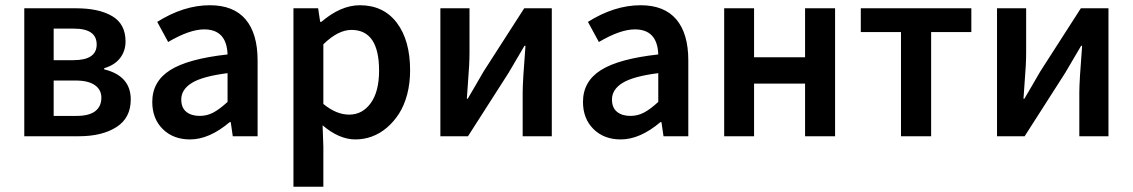

<svg xmlns="http://www.w3.org/2000/svg" viewBox="-20 -523 4348 737"><path d="M73.2 0V-491.2H272Q359.9 -491.2 410.9 -460.9Q461.9 -430.7 461.9 -363.8Q461.9 -327.1 440.9 -300Q419.9 -272.9 379.9 -261.2V-256.8Q481.9 -231.9 481.9 -141.1Q481.9 -70.3 427 -35.2Q372.1 0 282.2 0ZM186 -292H261.2Q351.1 -292 351.1 -352.1Q351.1 -413.1 264.2 -413.1H186ZM186 -78.1H273.9Q322.3 -78.1 345.7 -96.4Q369.1 -114.7 369.1 -147.9Q369.1 -178.7 344 -196.3Q318.8 -213.9 270 -213.9H186Z M709.5 12.2Q645 12.2 604.7 -27.6Q564.5 -67.4 564.5 -131.8Q564.5 -210.4 633.3 -253.9Q702.1 -297.4 853.5 -314Q850.1 -410.2 763.7 -410.2Q707.5 -410.2 625.5 -361.8L583.5 -439Q685.1 -502.9 785.6 -502.9Q876.5 -502.9 922.6 -448.7Q968.8 -394.5 968.8 -291V0H873.5L865.7 -54.2H861.8Q783.2 12.2 709.5 12.2ZM746.6 -78.1Q774.9 -78.1 799.1 -91.1Q823.2 -104 853.5 -131.8V-242.2Q757.3 -230 716.6 -204.8Q675.8 -179.7 675.8 -141.1Q675.8 -109.4 695.1 -93.8Q714.4 -78.1 746.6 -78.1Z M1106.4 193.8V-491.2H1201.2L1209 -439H1213.4Q1288.1 -502.9 1361.3 -502.9Q1452.1 -502.9 1503.2 -435.5Q1554.2 -368.2 1554.2 -252.9Q1554.2 -203.6 1543 -160.9Q1531.7 -118.2 1511.7 -86.9Q1491.7 -55.7 1465.1 -33Q1438.5 -10.3 1407.7 1Q1377 12.2 1344.2 12.2Q1281.7 12.2 1218.3 -42L1221.2 40V193.8ZM1320.3 -83Q1371.1 -83 1403.1 -127.2Q1435.1 -171.4 1435.1 -252Q1435.1 -408.2 1329.1 -408.2Q1277.8 -408.2 1221.2 -353V-124Q1271 -83 1320.3 -83Z M1670.4 0V-491.2H1782.2V-321.8Q1782.2 -298.8 1780.8 -271Q1779.3 -243.2 1776.1 -202.4Q1772.9 -161.6 1772 -144H1775.4Q1781.7 -155.3 1804.4 -193.6Q1827.1 -231.9 1835.9 -248L1992.2 -491.2H2098.1V0H1986.3V-168.9Q1986.3 -210.9 1997.1 -347.2H1993.2Q1973.6 -313 1932.1 -243.2L1776.4 0Z M2362.8 12.2Q2298.3 12.2 2258.1 -27.6Q2217.8 -67.4 2217.8 -131.8Q2217.8 -210.4 2286.6 -253.9Q2355.5 -297.4 2506.8 -314Q2503.4 -410.2 2417 -410.2Q2360.8 -410.2 2278.8 -361.8L2236.8 -439Q2338.4 -502.9 2439 -502.9Q2529.8 -502.9 2575.9 -448.7Q2622.1 -394.5 2622.1 -291V0H2526.9L2519 -54.2H2515.1Q2436.5 12.2 2362.8 12.2ZM2399.9 -78.1Q2428.2 -78.1 2452.4 -91.1Q2476.6 -104 2506.8 -131.8V-242.2Q2410.6 -230 2369.9 -204.8Q2329.1 -179.7 2329.1 -141.1Q2329.1 -109.4 2348.4 -93.8Q2367.7 -78.1 2399.9 -78.1Z M2759.8 0V-491.2H2874.5V-303.2H3070.3V-491.2H3185.5V0H3070.3V-202.1H2874.5V0Z M3438.5 0V-399.9H3284.2V-491.2H3708.5V-399.9H3554.2V0Z M3807.1 0V-491.2H3918.9V-321.8Q3918.9 -298.8 3917.5 -271Q3916 -243.2 3912.8 -202.4Q3909.7 -161.6 3908.7 -144H3912.1Q3918.5 -155.3 3941.2 -193.6Q3963.9 -231.9 3972.7 -248L4128.9 -491.2H4234.9V0H4123V-168.9Q4123 -210.9 4133.8 -347.2H4129.9Q4110.4 -313 4068.8 -243.2L3913.1 0Z"/></svg>

Font: Toshiba Sans Medium
Style: Regular
Weight: 500
Designer: Paul D. Hunt
Foundry: Toshiba Corporation
Version: Version 2.020;PS 2.0;hotconv 1.0.86;makeotf.lib2.5.63406